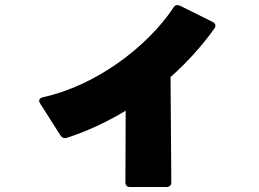

<svg xmlns="http://www.w3.org/2000/svg" viewBox="-20 -691 1040 770"><path d="M247 -138C322 -162 403 -198 484 -247L483 40C483 52 489 59 502 59H648C660 59 667 52 667 40L664 -382C728 -439 788 -504 840 -577C843 -581 844 -585 844 -588C844 -594 840 -599 833 -603L702 -668C691 -673 682 -671 676 -661C571 -503 364 -347 152 -301C143 -299 137 -294 137 -287C137 -283 139 -280 141 -276L223 -147C229 -138 237 -135 247 -138Z"/></svg>

Font: LINE Seed JP_OTF ExtraBold
Style: Regular
Weight: 800
Designer: LY Corporation & Fontrix & Fontworks
Version: Version 1.013